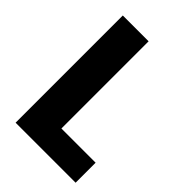

<svg xmlns="http://www.w3.org/2000/svg" viewBox="-207 -795 889 889"><g transform="rotate(45 237.5 -351.0)"><path d="M231 -702V-131H455V0H62V-702Z"/></g></svg>

Font: Parkinsans
Style: Bold
Weight: 700
Designer: Red Stone, Indian Type Foundry
Foundry: Indian Type Foundry
Version: Version 1.000